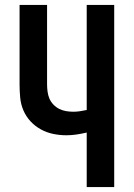

<svg xmlns="http://www.w3.org/2000/svg" viewBox="-20 -755 540 775"><path d="M330 0V-220Q309 -215 288.5 -212Q268 -209 248 -209Q221 -209 194.5 -214.5Q168 -220 144.5 -233Q121 -246 103 -265.5Q85 -285 74.5 -309.5Q64 -334 61.5 -361Q59 -388 59 -414V-735H170V-414Q170 -400 172 -385Q174 -370 179.5 -357Q185 -344 195.5 -333Q206 -322 219 -315.5Q232 -309 246.5 -306.5Q261 -304 276 -304Q289 -304 302.5 -306Q316 -308 330 -311V-735H441V0Z"/></svg>

Font: Iosevka Term
Style: Bold
Weight: 700
Monospace: yes
Designer: Belleve Invis
Foundry: Belleve Invis
Version: Version 30.0.1